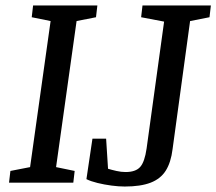

<svg xmlns="http://www.w3.org/2000/svg" viewBox="-20 -668 791 702"><path d="M13 0 18 -43 90 -57 165 -591 96 -605 101 -648H336L331 -605L260 -591L185 -57L253 -43L248 0ZM436 14Q414 14 387.5 10.5Q361 7 336.5 1Q312 -5 296 -13L318 -161H368L375 -51Q388 -47 405.5 -43Q423 -39 439 -39Q476 -39 492.5 -57.5Q509 -76 516 -125L580 -589L496 -605L501 -648H751L746 -605L675 -591L611 -123Q605 -74 586 -44Q567 -14 530.5 0Q494 14 436 14Z"/></svg>

Font: Faustina Light Medium
Style: Italic
Weight: 500
Italic angle: -8°
Version: Version 1.200